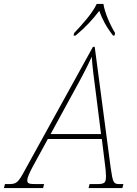

<svg xmlns="http://www.w3.org/2000/svg" viewBox="-80 -951 695 971"><path d="M295 -784 292 -771H302C356 -816 387 -851 422 -896C438 -852 458 -814 492 -771H499L502 -784C477 -825 450 -886 443 -931H409C388 -885 336 -827 295 -784ZM-60 0H138L143 -20H107C66 -20 58 -22 58 -40C58 -53 70 -79 86 -109L162 -248H435L451 -119C453 -107 456 -76 456 -62C456 -26 450 -20 408 -20H373L368 0H539L544 -20H527C494 -20 491 -25 480 -101L399 -714H390L50 -98C10 -24 5 -20 -40 -20H-55ZM296 -493C332 -558 362 -615 384 -664C387 -616 396 -546 404 -487L431 -273H176Z"/></svg>

Font: Noto Serif SemiCondensed Thin
Style: Italic
Weight: 100
Width: 4
Italic angle: -12°
Designer: Monotype Design Team
Foundry: Monotype Imaging Inc.
Version: Version 2.013